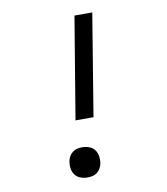

<svg xmlns="http://www.w3.org/2000/svg" viewBox="-83 -805 766 882"><g transform="rotate(-10 300.0 -363.5)"><path d="M329 -260H245L324 -735H407ZM254 8Q237 8 221.5 2Q206 -4 196.5 -16.5Q187 -29 184.5 -46Q182 -63 185 -80Q187 -91 193 -102Q199 -113 209 -120.5Q219 -128 230.5 -130.5Q242 -133 254 -133Q271 -133 286.5 -127Q302 -121 311.5 -108.5Q321 -96 323.5 -79Q326 -62 323 -45Q321 -34 315 -23Q309 -12 299 -4.5Q289 3 277.5 5.5Q266 8 254 8Z"/></g></svg>

Font: Iosevka Curly Extended Oblique
Style: Regular
Weight: 400
Width: 7
Italic angle: -9°
Monospace: yes
Designer: Belleve Invis
Foundry: Belleve Invis
Version: Version 11.1.0; ttfautohint (v1.8.3)